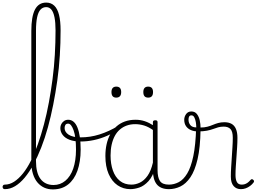

<svg xmlns="http://www.w3.org/2000/svg" viewBox="-94 -1444 1986 1483"><path d="M-57 17Q-66 17 -70 11.5Q-74 6 -74 -0.5Q-74 -7 -70 -12.5Q-66 -18 -57 -18Q-20 -18 15 -40.5Q50 -63 83 -104Q116 -145 145 -203Q174 -261 199 -331.5Q224 -402 245.5 -483Q267 -564 283.5 -653Q300 -742 312 -834Q324 -926 329.5 -1021Q335 -1116 335 -1209Q335 -1218 341 -1222.5Q347 -1227 354.5 -1227Q362 -1227 368 -1222.5Q374 -1218 374 -1209Q374 -1112 368 -1015Q362 -918 348.5 -822Q335 -726 317 -635Q299 -544 276 -460.5Q253 -377 224.5 -304.5Q196 -232 164 -173Q132 -114 96.5 -71.5Q61 -29 22.5 -6Q-16 17 -57 17ZM314 19Q278 19 248 5.5Q218 -8 195.5 -34.5Q173 -61 160.5 -101Q148 -141 148 -193V-1205Q148 -1316 176 -1370Q204 -1424 263 -1424Q300 -1424 325 -1400.5Q350 -1377 362 -1329Q374 -1281 374 -1209Q374 -1200 368 -1195Q362 -1190 354.5 -1190Q347 -1190 341 -1195Q335 -1200 335 -1209Q335 -1270 327 -1310Q319 -1350 303 -1369.5Q287 -1389 263 -1389Q236 -1389 218.5 -1369.5Q201 -1350 192.5 -1309.5Q184 -1269 184 -1205V-200Q184 -155 192.5 -120.5Q201 -86 218.5 -62.5Q236 -39 261.5 -27Q287 -15 320 -15Q346 -15 369 -23.5Q392 -32 411 -48Q430 -64 445.5 -87.5Q461 -111 471.5 -141.5Q482 -172 487.5 -209Q493 -246 493 -288Q493 -386 474.5 -437.5Q456 -489 433 -489Q424 -489 420.5 -496.5Q417 -504 420.5 -511.5Q424 -519 433 -519Q456 -519 474 -504Q492 -489 504 -459.5Q516 -430 522.5 -387Q529 -344 529 -288Q529 -241 522.5 -200Q516 -159 504 -125Q492 -91 473.5 -64Q455 -37 431.5 -18.5Q408 0 378.5 9.5Q349 19 314 19Z M528 -351Q478 -351 443 -364.5Q408 -378 390 -402Q372 -426 372 -455Q372 -472 380 -486.5Q388 -501 401.5 -510Q415 -519 433 -519Q446 -519 450.5 -511.5Q455 -504 451 -496.5Q447 -489 433 -489Q417 -489 411 -479Q405 -469 405 -455Q405 -424 436.5 -403.5Q468 -383 529 -383Q565 -383 601.5 -388.5Q638 -394 674.5 -405.5Q711 -417 747 -433.5Q783 -450 818 -471Q827 -477 832.5 -473Q838 -469 838 -461.5Q838 -454 829 -448Q783 -417 733 -395Q683 -373 631 -362Q579 -351 528 -351Z M913 17Q858 17 814 -13Q770 -43 745 -100.5Q720 -158 720 -239Q720 -288 729.5 -330.5Q739 -373 758 -407.5Q777 -442 805 -467Q833 -492 870 -505.5Q907 -519 953 -519Q990 -519 1023.5 -508Q1057 -497 1093 -474V-436Q1054 -464 1019.5 -474.5Q985 -485 950 -485Q915 -485 885.5 -474.5Q856 -464 832.5 -444Q809 -424 793 -394.5Q777 -365 768.5 -327Q760 -289 760 -243Q760 -178 778 -127Q796 -76 832 -47Q868 -18 921 -18Q954 -18 986.5 -33.5Q1019 -49 1045.5 -86Q1072 -123 1087 -188L1107 -154Q1087 -82 1053 -45Q1019 -8 982 4.5Q945 17 913 17ZM1211 17Q1178 17 1154 7Q1130 -3 1115.5 -22Q1101 -41 1094 -68Q1087 -95 1087 -128V-500Q1087 -508 1091.5 -511.5Q1096 -515 1106 -515Q1115 -515 1119 -511.5Q1123 -508 1123 -500V-129Q1123 -74 1141.5 -46Q1160 -18 1211 -18Q1217 -18 1221 -12.5Q1225 -7 1225 -0.5Q1225 6 1222 11.5Q1219 17 1211 17Z M1211 17Q1202 17 1197 11.5Q1192 6 1192 -0.5Q1192 -7 1197 -12.5Q1202 -18 1211 -18Q1250 -18 1286.5 -37Q1323 -56 1352 -104Q1381 -152 1399 -237.5Q1417 -323 1421 -456Q1421 -459 1426 -460.5Q1431 -462 1438 -460.5Q1445 -459 1450 -455Q1455 -451 1455 -443Q1453 -304 1432 -214.5Q1411 -125 1376.5 -74.5Q1342 -24 1299 -3.5Q1256 17 1211 17Z M804 -690Q785 -690 776 -701Q767 -712 767 -733Q767 -754 776.5 -764.5Q786 -775 804 -775Q823 -775 832.5 -764.5Q842 -754 842 -733Q842 -711 832 -700.5Q822 -690 804 -690ZM1051 -690Q1031 -690 1022 -701Q1013 -712 1013 -733Q1013 -754 1022.5 -764.5Q1032 -775 1050 -775Q1069 -775 1078.5 -764.5Q1088 -754 1088 -733Q1088 -711 1078.5 -700.5Q1069 -690 1051 -690Z M1767 17Q1749 17 1735 11Q1721 5 1710.5 -7Q1700 -19 1694.5 -37Q1689 -55 1689 -80Q1689 -114 1691.5 -152.5Q1694 -191 1696.5 -230.5Q1699 -270 1701.5 -308.5Q1704 -347 1704 -380Q1704 -429 1686 -447.5Q1668 -466 1634 -466Q1610 -466 1591 -460.5Q1572 -455 1552 -447.5Q1532 -440 1504 -434.5Q1476 -429 1434 -429Q1404 -429 1380 -439.5Q1356 -450 1342.5 -470Q1329 -490 1329 -519Q1329 -543 1343.5 -563Q1358 -583 1384 -583Q1412 -583 1427.5 -562.5Q1443 -542 1449 -513.5Q1455 -485 1455 -459Q1484 -459 1507 -465Q1530 -471 1550 -479.5Q1570 -488 1591.5 -494Q1613 -500 1639 -500Q1672 -500 1694.5 -487.5Q1717 -475 1728.5 -448Q1740 -421 1740 -379Q1740 -344 1737.5 -307Q1735 -270 1732.5 -232.5Q1730 -195 1727.5 -159.5Q1725 -124 1725 -93Q1725 -57 1736 -37.5Q1747 -18 1773 -18Q1784 -18 1795 -21Q1806 -24 1817.5 -32Q1829 -40 1840 -53Q1845 -59 1850.5 -60Q1856 -61 1862 -55Q1867 -51 1868 -46Q1869 -41 1865 -35Q1854 -20 1838 -8Q1822 4 1804 10.5Q1786 17 1767 17ZM1422 -460Q1422 -479 1418.5 -500.5Q1415 -522 1407 -537.5Q1399 -553 1385 -553Q1372 -553 1367 -544Q1362 -535 1362 -520Q1362 -495 1376.5 -477.5Q1391 -460 1422 -460Z"/></svg>

Font: Playwrite BE WAL Thin
Style: Regular
Weight: 250
Version: Version 1.002